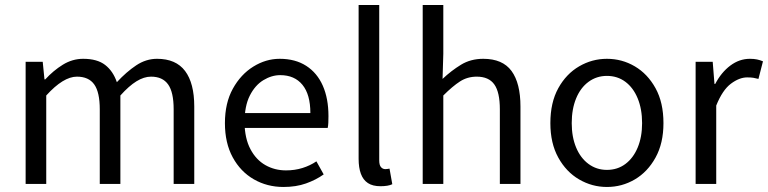

<svg xmlns="http://www.w3.org/2000/svg" viewBox="-20 -732 3056 764"><path d="M82 0V-486H150L157 -416H160Q192 -451 230 -474.5Q268 -498 311 -498Q367 -498 398.5 -473.5Q430 -449 445 -405Q483 -446 522 -472Q561 -498 605 -498Q680 -498 716.5 -449.5Q753 -401 753 -308V0H671V-297Q671 -365 649 -396Q627 -427 581 -427Q553 -427 523 -408.5Q493 -390 459 -352V0H377V-297Q377 -365 355 -396Q333 -427 286 -427Q232 -427 164 -352V0Z M1108 12Q1043 12 990 -18.5Q937 -49 906 -106Q875 -163 875 -242Q875 -322 906.5 -379Q938 -436 988 -467Q1038 -498 1093 -498Q1155 -498 1198.5 -470Q1242 -442 1264.5 -391Q1287 -340 1287 -270Q1287 -257 1286.5 -244.5Q1286 -232 1284 -223H935L934 -282H1215Q1215 -356 1183.5 -394.5Q1152 -433 1095 -433Q1061 -433 1028 -413Q995 -393 974 -351.5Q953 -310 953 -244Q954 -181 976.5 -138.5Q999 -96 1036 -75Q1073 -54 1118 -54Q1153 -54 1183.5 -63.5Q1214 -73 1239 -90L1268 -38Q1237 -16 1197.5 -2Q1158 12 1108 12Z M1494 9Q1463 9 1444 -3.5Q1425 -16 1416 -40.5Q1407 -65 1407 -100V-712H1489V-94Q1489 -75 1496 -67Q1503 -59 1513 -59Q1517 -59 1520.5 -59.5Q1524 -60 1530 -61L1541 1Q1533 5 1521 7Q1509 9 1494 9Z M1662 0V-712H1744V-518L1741 -418Q1776 -451 1814.5 -474.5Q1853 -498 1903 -498Q1980 -498 2015.5 -449.5Q2051 -401 2051 -308V0H1969V-297Q1969 -365 1947 -396Q1925 -427 1877 -427Q1840 -427 1810.5 -408Q1781 -389 1744 -352V0Z M2395 12Q2336 12 2284.5 -18Q2233 -48 2201.5 -105Q2170 -162 2170 -242Q2170 -324 2201.5 -381Q2233 -438 2284.5 -468Q2336 -498 2395 -498Q2455 -498 2506 -468Q2557 -438 2588.5 -381Q2620 -324 2620 -242Q2620 -162 2588.5 -105Q2557 -48 2506 -18Q2455 12 2395 12ZM2395 -56Q2437 -56 2468.5 -79.5Q2500 -103 2517.5 -145Q2535 -187 2535 -242Q2535 -298 2517.5 -340.5Q2500 -383 2468.5 -406.5Q2437 -430 2395 -430Q2354 -430 2322 -406.5Q2290 -383 2272.5 -340.5Q2255 -298 2255 -242Q2255 -187 2272.5 -145Q2290 -103 2322 -79.5Q2354 -56 2395 -56Z M2748 0V-486H2816L2823 -398H2826Q2850 -444 2886 -471Q2922 -498 2964 -498Q2980 -498 2992 -495.5Q3004 -493 3016 -488L2998 -418Q2987 -421 2977.5 -422.5Q2968 -424 2953 -424Q2922 -424 2888.5 -399Q2855 -374 2830 -312V0Z"/></svg>

Font: Mada
Style: Regular
Weight: 400
Designer: Khaled Hosny
Version: Version 1.5